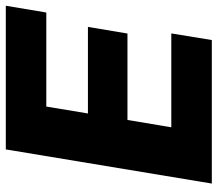

<svg xmlns="http://www.w3.org/2000/svg" viewBox="-65 -703 768 678"><g transform="rotate(-90 319.0 -364.0)"><path d="M9.8 0 130.4 -727.5H637.7L613.8 -584.5H281.7L257.3 -437.5H563L539.6 -297.9H234.4L208.5 -143.1H540L516.6 0Z"/></g></svg>

Font: Inter Extra Bold
Style: Italic
Weight: 800
Italic angle: -9.39999°
Designer: Rasmus Andersson
Foundry: rsms
Version: Version 4.000;git-3c8e0fc